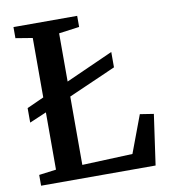

<svg xmlns="http://www.w3.org/2000/svg" viewBox="-83 -815 790 886"><g transform="rotate(-10 312.0 -371.5)"><path d="M38 0V-50.5L118.5 -61V-678L39.5 -691V-743H338V-691L242 -678V-61.5L478.5 -71L544 -246L608 -236L574.5 0ZM39 -295.5V-363.5L154 -415.5L205 -435.5L464 -551.5V-479.5L204 -365L154 -344.5Z"/></g></svg>

Font: Merriweather 28pt SemiBold
Style: Regular
Weight: 600
Version: Version 2.100